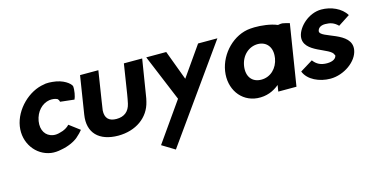

<svg xmlns="http://www.w3.org/2000/svg" viewBox="-81 -987 3196 1642"><g transform="rotate(-15 1517.0 -166.0)"><path d="M70 -286C47 -142 139 -15 270 4C298 8 330 6 361 -1C426 -12 481 -39 512 -65C536 -86 556 -106 567 -121L474 -191C456 -171 425 -152 391 -145C370 -138 346 -135 325 -139C262 -150 224 -206 237 -287C251 -368 305 -425 372 -436C400 -439 424 -436 443 -426C446 -422 450 -418 452 -414L457 -399L581 -385C592 -406 604 -466 599 -500C589 -525 533 -572 438 -580C418 -582 397 -583 378 -581L363 -578C226 -559 93 -430 70 -286Z M628 -239C603 -83 694 9 863 10C1020 10 1139 -75 1170 -208C1175 -226 1178 -244 1181 -264L1231 -575H1069L1028 -313C1024 -285 1018 -258 1013 -233C998 -167 955 -132 886 -132C817 -132 786 -167 790 -233C793 -258 797 -285 802 -313L843 -575H681Z M1267 -575 1438 -163 1195 183 1308 252 1897 -575H1726L1542 -312L1444 -575Z M1888 -287C1864 -135 1952 -4 2096 8C2176 14 2239 -13 2291 -56L2282 0H2443L2529 -540C2510 -546 2488 -551 2466 -555C2458 -556 2444 -554 2427 -551C2370 -576 2285 -585 2226 -584C2212 -584 2200 -583 2189 -582C2042 -570 1912 -439 1888 -287ZM2056 -287C2070 -378 2138 -438 2217 -438C2295 -437 2343 -378 2329 -287V-284C2314 -195 2250 -136 2170 -136C2088 -136 2042 -196 2056 -287Z M2516 -115C2546 -36 2646 9 2743 9C2863 9 2985 -78 3001 -176C3028 -338 2740 -345 2750 -410C2754 -433 2774 -454 2818 -454C2863 -454 2897 -443 2931 -409L3034 -476C2993 -545 2903 -583 2818 -583C2705 -583 2604 -486 2591 -404C2570 -262 2815 -245 2829 -179C2832 -177 2833 -175 2833 -172C2829 -147 2802 -126 2748 -126C2695 -126 2657 -144 2628 -184Z"/></g></svg>

Font: Rabbid Highway Sign IV
Style: BdObl
Weight: 400
Foundry: Cannot Into Space Fonts
Version: Version 0.277